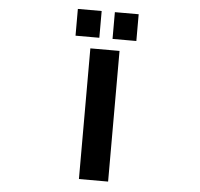

<svg xmlns="http://www.w3.org/2000/svg" viewBox="-61 -1009 1122 1075"><g transform="rotate(5 500.0 -472.0)"><path d="M421.9 2V-732.4H585.9V2ZM333 -795.9V-946.3H466.8V-795.9ZM541 -795.9V-946.3H674.8V-795.9Z"/></g></svg>

Font: GenEi Gothic M Regular
Style: Bold
Weight: 700
Designer: o_tamon (Modified); [Source Han Sans]
Ryoko NISHIZUKA  (kana & ideographs); Paul D. Hunt (Latin, Greek & Cyrillic); Wenl
Version: Version 1.1a;Original Version 1.004